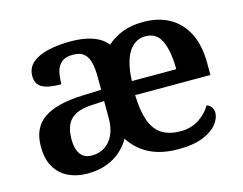

<svg xmlns="http://www.w3.org/2000/svg" viewBox="-82 -675 1026 811"><g transform="rotate(-15 431.0 -269.0)"><path d="M208 10Q162 10 125.5 -7.5Q89 -25 68 -60.5Q47 -96 47 -152Q47 -233 103 -271.5Q159 -310 272 -314L355 -317V-374Q355 -408 349 -434.5Q343 -461 326.5 -476Q310 -491 277 -491Q246 -491 228.5 -477Q211 -463 205 -438.5Q199 -414 199 -383Q141 -383 115 -398Q89 -413 89 -448Q89 -484 115 -506Q141 -528 185 -538Q229 -548 281 -548Q319 -548 349 -542Q379 -536 402.5 -523.5Q426 -511 441 -491Q470 -518 509.5 -533Q549 -548 600 -548Q667 -548 715.5 -520.5Q764 -493 790.5 -440Q817 -387 817 -308V-258H488Q490 -189 505.5 -145.5Q521 -102 553 -81.5Q585 -61 635 -61Q681 -61 715.5 -83.5Q750 -106 768 -138Q780 -135 788 -124.5Q796 -114 796 -98Q796 -75 776 -49.5Q756 -24 714 -7Q672 10 606 10Q532 10 480 -16.5Q428 -43 397 -92Q381 -63 355 -40Q329 -17 292.5 -3.5Q256 10 208 10ZM246 -59Q279 -59 303.5 -75Q328 -91 341.5 -121Q355 -151 355 -191V-268L303 -265Q256 -263 229.5 -249Q203 -235 191.5 -210Q180 -185 180 -148Q180 -118 187.5 -98.5Q195 -79 209.5 -69Q224 -59 246 -59ZM684 -319Q684 -396 663.5 -441.5Q643 -487 594 -487Q547 -487 520 -444Q493 -401 490 -319Z"/></g></svg>

Font: Noto Serif Khmer SemiBold
Style: Regular
Weight: 600
Version: Version 2.003